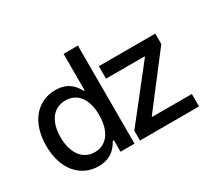

<svg xmlns="http://www.w3.org/2000/svg" viewBox="-140 -974 1357 1233"><g transform="rotate(-30 539.0 -358.0)"><path d="M275.6 10.7C375 10.7 414.1 -50.1 433.2 -84.9H442.1V0H545.8V-727.3H439.6V-457H433.2C414.1 -490.8 377.8 -552.6 276.3 -552.6C144.5 -552.6 47.6 -448.5 47.6 -271.7C47.6 -95.2 143.1 10.7 275.6 10.7ZM154.8 -272.7C154.8 -381 203.1 -462.4 299 -462.4C391.7 -462.4 441.4 -386.7 441.4 -272.7C441.4 -158 390.6 -79.9 299 -79.9C204.2 -79.9 154.8 -163.4 154.8 -272.7ZM586.3 0H1024.1V-92.3H730.1V-97.3L1014.6 -468V-545.5H595.9V-453.1H881.7V-448.2L586.3 -72.8Z"/></g></svg>

Font: Magic Ui Pro Medium
Style: Regular
Weight: 500
Designer: Stefan Endress, Andreas Faust
Version: Version 1.000;FEAKit 1.0